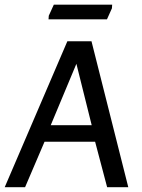

<svg xmlns="http://www.w3.org/2000/svg" viewBox="-35 -785 594 805"><path d="M-15.3 0 247.4 -612H348.6L502.9 0H414.2L363.8 -190.7H151.7L70.1 0ZM177.7 -260H349.5L285.3 -517.5ZM168.5 -704 169.5 -719 190.6 -765.3H435.3L434.3 -750.3L413.5 -704Z"/></svg>

Font: Ancizar Sans Thin
Style: Italic
Weight: 100
Italic angle: -4°
Designer: Cesar Puertas, Viviana Monsalve, Julian Moncada, Julian Prieto, Jose Castro, Mariel Hernandez, Felipe Aragon, Sara Alarc
Version: Version 8.100